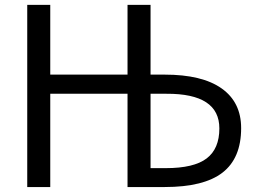

<svg xmlns="http://www.w3.org/2000/svg" viewBox="-20 -752 1040 774"><path d="M586.9 -74.2H648.4Q761.7 -74.2 813 -113.3Q864.3 -152.3 864.3 -234.4Q864.3 -375 651.4 -374H586.9ZM494.1 -374H182.6V2H89.8V-732.4H182.6V-451.2H494.1V-732.4H586.9V-451.2H643.6Q794.9 -451.2 873.5 -395.5Q952.1 -339.8 952.1 -235.4Q952.1 -114.3 877 -56.2Q801.8 2 643.6 2H580.1H494.1Z"/></svg>

Font: irohakakuC Regular
Style: Regular
Weight: 400
Designer: [Source Han Sans]
Ryoko NISHIZUKA Ë•øÂ°öÊ∂ºÂ≠ê (kana & ideographs); Paul D. Hunt (Latin, Greek & Cyrillic); Wenlong ZHAN
Version: Version 1.001.20160904